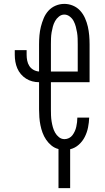

<svg xmlns="http://www.w3.org/2000/svg" viewBox="-20 -763 540 988"><path d="M281 205V4Q261 -1 245 -14Q229 -27 217.5 -44Q206 -61 199 -80Q192 -99 188 -119Q184 -139 182.5 -159.5Q181 -180 181 -200V-340Q163 -340 146 -344.5Q129 -349 114 -358.5Q99 -368 87.5 -381.5Q76 -395 69 -411.5Q62 -428 59 -445.5Q56 -463 56 -481V-505H117V-481Q117 -466 120 -451Q123 -436 131 -423.5Q139 -411 152.5 -403.5Q166 -396 181 -395V-535Q181 -558 183 -581Q185 -604 190.5 -626Q196 -648 205 -669.5Q214 -691 229.5 -708Q245 -725 266.5 -734Q288 -743 311 -743Q334 -743 355.5 -734Q377 -725 392.5 -708Q408 -691 417.5 -669.5Q427 -648 432 -626Q437 -604 439 -581Q441 -558 441 -535V-340H242V-200Q242 -185 242.5 -169.5Q243 -154 245.5 -138.5Q248 -123 252 -108.5Q256 -94 263.5 -80.5Q271 -67 283.5 -57Q296 -47 312 -47Q324 -47 335 -52.5Q346 -58 353 -67.5Q360 -77 365 -88Q370 -99 372.5 -110.5Q375 -122 376.5 -134Q378 -146 378 -158H439Q438 -132 433 -107Q428 -82 416.5 -59Q405 -36 385.5 -18.5Q366 -1 341 5V205ZM380 -395V-535Q380 -550 379.5 -565.5Q379 -581 376.5 -596Q374 -611 370 -626Q366 -641 359 -654.5Q352 -668 339 -678Q326 -688 311 -688Q296 -688 283.5 -678Q271 -668 263.5 -654.5Q256 -641 252 -626Q248 -611 245.5 -596Q243 -581 242.5 -565.5Q242 -550 242 -535V-395Z"/></svg>

Font: Iosevka Slab Light
Style: Regular
Weight: 300
Monospace: yes
Designer: Belleve Invis
Foundry: Belleve Invis
Version: Version 11.1.0; ttfautohint (v1.8.3)